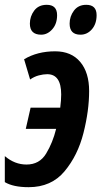

<svg xmlns="http://www.w3.org/2000/svg" viewBox="-36 -767 421 797"><path d="M201 -704Q201 -747 158 -747Q124 -747 106 -723Q88 -699 88 -669Q88 -623 135 -623Q161 -623 181 -645.5Q201 -668 201 -704ZM365 -704Q365 -747 322 -747Q289 -747 271 -723Q253 -699 253 -669Q253 -623 298 -623Q326 -623 345.5 -645.5Q365 -668 365 -704ZM334 -389Q334 -466 297 -510Q260 -554 193 -554Q119 -554 64 -521L89 -437Q106 -449 125 -454Q144 -459 160 -459Q218 -459 218 -375Q218 -351 214 -320H91L71 -232H197Q183 -175 155.5 -129.5Q128 -84 74 -84Q25 -84 -16 -119V-11Q19 10 83 10Q177 10 232 -56Q287 -122 310.5 -215Q334 -308 334 -389Z"/></svg>

Font: Noto Sans Display Condensed
Style: Bold Italic
Weight: 700
Width: 3
Designer: Monotype Design team
Foundry: Monotype Imaging Inc.
Version: 1.000